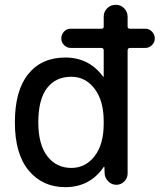

<svg xmlns="http://www.w3.org/2000/svg" viewBox="-20 -770 696 800"><path d="M277.3 -450.2Q211.9 -450.2 175.8 -402.8Q139.6 -355.5 139.6 -259.8Q139.6 -168 177.2 -119.1Q214.8 -70.3 277.3 -70.3Q335.9 -70.3 374 -119.1Q412.1 -168 412.1 -254.9V-264.6Q412.1 -350.6 374 -400.4Q335.9 -450.2 277.3 -450.2ZM252 9.8Q157.2 9.8 99.6 -59.6Q42 -128.9 42 -259.8Q42 -392.6 97.7 -461.4Q153.3 -530.3 252 -530.3Q350.6 -530.3 409.2 -451.2Q409.2 -450.2 411.1 -450.2Q412.1 -450.2 412.1 -451.2V-560.5Q412.1 -569.3 403.3 -570.3H275.4Q258.8 -570.3 247.1 -582Q235.4 -593.8 235.4 -609.9Q235.4 -626 246.6 -638.2Q257.8 -650.4 275.4 -650.4H403.3Q412.1 -650.4 412.1 -659.2V-700.2Q412.1 -721.7 426.8 -735.8Q441.4 -750 462.4 -750Q483.4 -750 497.6 -735.4Q511.7 -720.7 511.7 -700.2V-659.2Q511.7 -650.4 521.5 -650.4H585Q601.6 -650.4 613.3 -638.2Q625 -626 625 -609.9Q625 -593.8 613.3 -582Q601.6 -570.3 585 -570.3H521.5Q512.7 -570.3 511.7 -560.5V-46.9Q511.7 -28.3 498 -14.2Q484.4 0 464.8 0Q445.3 0 431.2 -14.2Q417 -28.3 416 -46.9L415 -74.2Q415 -75.2 414.1 -75.2Q412.1 -75.2 412.1 -74.2Q354.5 9.8 252 9.8Z"/></svg>

Font: Rounded Mgen+ 2p medium
Style: Regular
Weight: 500
Designer: [Source Han Sans]
Ryoko NISHIZUKA  (kana & ideographs); Paul D. Hunt (Latin, Greek & Cyrillic); Wenlong ZHANG  (bopomofo
Version: Version 1.059.20150602